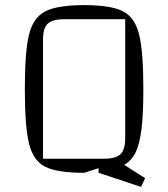

<svg xmlns="http://www.w3.org/2000/svg" viewBox="-20 -660 658 750"><path d="M547 36 531 70 365 15V-3L309 15Q204 15 157 -8.5Q110 -32 93.5 -98.5Q77 -165 77 -312Q77 -459 93.5 -525.5Q110 -592 157.5 -616Q205 -640 309 -640Q413 -640 460 -616Q507 -592 523.5 -525Q540 -458 540 -312Q540 -216 533 -157.5Q526 -99 510 -65.5Q494 -32 465 -16ZM385 -40Q432 -40 450.5 -57.5Q469 -75 469 -120V-585H232Q185 -585 166.5 -567.5Q148 -550 148 -505V-40Z"/></svg>

Font: Changa ExtraLight
Style: Regular
Weight: 275
Designer: Eduardo Rodriguez Tunni
Foundry: Eduardo Rodriguez Tunni
Version: Version 2.002; ttfautohint (v1.5) -l 8 -r 50 -G 200 -x 14 -H